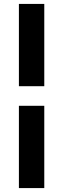

<svg xmlns="http://www.w3.org/2000/svg" viewBox="-20 -800 322 980"><path d="M76.5 -360V-780H206V-360ZM76.5 160V-260H206V160Z"/></svg>

Font: Commissioner
Style: Bold
Weight: 700
Designer: Kostas Bartsokas
Foundry: Kostas Bartsokas
Version: Version 1.000; ttfautohint (v1.8.3)